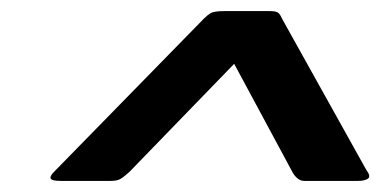

<svg xmlns="http://www.w3.org/2000/svg" viewBox="-20 -726 685 346"><path d="M89 -400Q74 -400 71.5 -404Q69 -408 78 -417L348 -693Q354 -699 360 -702.5Q366 -706 384 -706H467Q479 -706 482.5 -702Q486 -698 489 -691L640 -420Q649 -408 643 -404Q637 -400 625 -400H528Q517 -400 508 -414L402 -611L213 -416Q203 -407 197 -403.5Q191 -400 180 -400Z"/></svg>

Font: Glory Thin
Style: Bold Italic
Weight: 700
Italic angle: -12°
Version: Version 1.011